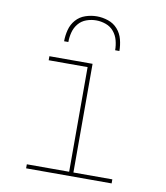

<svg xmlns="http://www.w3.org/2000/svg" viewBox="-84 -820 767 889"><g transform="rotate(10 300.0 -375.0)"><path d="M99 0V-19H298V-511H115V-530H318V-19H501V0ZM170 -610Q170 -637 177 -664Q184 -691 202 -711.5Q220 -732 246.5 -741Q273 -750 300 -750Q327 -750 353.5 -741Q380 -732 398 -711.5Q416 -691 423 -664Q430 -637 430 -610H410Q410 -633 404 -656Q398 -679 383 -697Q368 -715 345.5 -723Q323 -731 300 -731Q277 -731 254.5 -723Q232 -715 217 -697Q202 -679 196 -656Q190 -633 190 -610Z"/></g></svg>

Font: Iosevka Slab Thin Extended
Style: Regular
Weight: 100
Width: 7
Monospace: yes
Designer: Belleve Invis
Foundry: Belleve Invis
Version: Version 11.1.1; ttfautohint (v1.8.3)